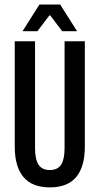

<svg xmlns="http://www.w3.org/2000/svg" viewBox="-20 -822 442 852"><path d="M201 9.5Q122.5 9.5 84 -36.5Q45.5 -82.5 45.5 -171V-639H135.5V-163.5Q135.5 -116 150.8 -91.8Q166 -67.5 201 -67.5Q236.5 -67.5 251.5 -91.8Q266.5 -116 266.5 -163.5V-639H356.5V-171Q356.5 -82.5 318.2 -36.5Q280 9.5 201 9.5ZM155 -802H247L322 -683.5H256L203 -753.5H199L146 -683.5H80Z"/></svg>

Font: Anek Tamil Condensed Medium
Style: Regular
Weight: 500
Width: 3
Designer: Aadarsh Rajan (Tamil), Yesha Goshar (Latin)
Foundry: Ek Type
Version: Version 1.003